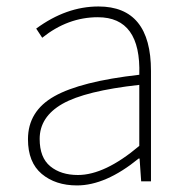

<svg xmlns="http://www.w3.org/2000/svg" viewBox="-20 -560 575 593"><path d="M217.8 12.7Q151.4 12.7 108.9 -22.9Q66.4 -58.6 66.4 -129.9Q66.4 -216.8 147.9 -262.7Q229.5 -308.6 410.2 -329.1Q416 -506.8 282.2 -506.8Q189.5 -506.8 110.4 -443.4L91.8 -471.7Q184.6 -540 284.2 -540Q446.3 -540 446.3 -340.8V0H416L411.1 -70.3H408.2Q306.6 12.7 217.8 12.7ZM220.7 -19.5Q303.7 -19.5 410.2 -109.4V-297.9Q243.2 -279.3 172.9 -239.3Q102.5 -199.2 102.5 -130.9Q102.5 -73.2 135.3 -46.4Q168 -19.5 220.7 -19.5Z"/></svg>

Font: Gen Shin Gothic ExtraLight
Style: Regular
Weight: 100
Designer: [Source Han Sans]
Ryoko NISHIZUKA  (kana & ideographs); Paul D. Hunt (Latin, Greek & Cyrillic); Wenlong ZHANG  (bopomofo
Version: Version 1.002.20150607